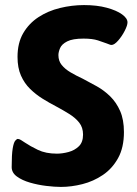

<svg xmlns="http://www.w3.org/2000/svg" viewBox="-20 -728 540 756"><path d="M311 -708Q362 -708 400.5 -697.5Q439 -687 460.5 -671.5Q482 -656 482 -640Q482 -628 471 -606.5Q460 -585 445 -568Q430 -551 419 -551Q415 -551 410.5 -553Q406 -555 400 -557Q387 -562 365.5 -569Q344 -576 309 -576Q266 -576 244.5 -565Q223 -554 216.5 -538.5Q210 -523 210 -511Q210 -488 223 -472Q236 -456 258 -443Q280 -430 306 -418Q333 -404 361.5 -388Q390 -372 414 -348.5Q438 -325 453 -291Q468 -257 468 -208Q468 -147 445 -105.5Q422 -64 385 -39Q348 -14 304.5 -3Q261 8 220 8Q195 8 162 4Q129 0 98 -9Q67 -18 46.5 -33Q26 -48 26 -70Q26 -120 30 -143.5Q34 -167 40 -174Q46 -181 50 -181Q55 -181 62 -177Q69 -173 79 -166Q98 -153 129 -138Q160 -123 204 -123Q226 -123 250 -129.5Q274 -136 290.5 -152Q307 -168 307 -198Q307 -226 292 -245Q277 -264 253 -279Q229 -294 201 -309Q174 -323 147.5 -339.5Q121 -356 98.5 -378Q76 -400 62.5 -430.5Q49 -461 49 -504Q49 -559 71.5 -597.5Q94 -636 131.5 -660.5Q169 -685 216 -696.5Q263 -708 311 -708Z"/></svg>

Font: Asap VF Beta
Style: Italic
Weight: 400
Italic angle: -6°
Designer: Pablo Cosgaya
Foundry: Pablo Cosgaya
Version: Version 1.007